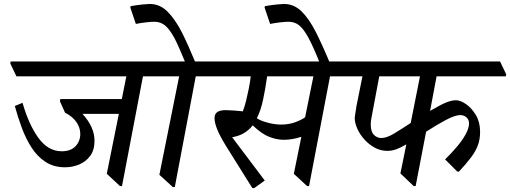

<svg xmlns="http://www.w3.org/2000/svg" viewBox="-20 -931 2580 971"><path d="M309 -85Q252 -85 210.5 -112Q169 -139 140 -184Q111 -229 90.5 -284Q70 -339 55 -395L94 -411Q125 -302 174 -234Q223 -166 292 -166Q338 -166 362 -191.5Q386 -217 386 -254Q386 -285 366.5 -313.5Q347 -342 309 -361L283 -419L285 -430H596L619 -545H63L32 -610L34 -620H791L822 -555L820 -545H703L597 10H587L520 -52L581 -355H397Q458 -289 458 -219Q458 -172 436 -142.5Q414 -113 380 -99Q346 -85 309 -85Z M1087 -545H970L864 15H854L786 -47L886 -545H798L767 -610L769 -620H915Q885 -694 863 -737Q838 -783 815 -802Q792 -821 761 -821Q745 -821 718.5 -818Q692 -815 667 -810L639 -893L641 -900Q676 -906 702 -908.5Q728 -911 737 -911Q788 -911 826.5 -873Q865 -835 900 -767Q932 -703 966 -620H1058L1089 -555Z M1266 20H1256L1121 -196Q1090 -247 1077.5 -279Q1065 -311 1065 -334Q1065 -354 1078.5 -364Q1092 -374 1123 -374Q1138 -374 1164 -372Q1190 -370 1208 -368Q1218 -393 1225.5 -425.5Q1233 -458 1238 -482Q1242 -504 1244.5 -518.5Q1247 -533 1248 -545H1065L1034 -610L1036 -620H1737L1768 -555L1766 -545H1649L1543 10H1533L1466 -52L1504 -239Q1458 -224 1414 -224Q1381 -224 1342.5 -238.5Q1304 -253 1258 -297Q1239 -273 1214 -258Q1189 -243 1154 -237L1319 -18ZM1279 -333Q1296 -321 1332.5 -311Q1369 -301 1401 -301Q1440 -301 1472 -312.5Q1504 -324 1523 -338L1565 -545H1331Q1322 -481 1310.5 -427Q1299 -373 1279 -333Z M1318 -893 1320 -900Q1355 -906 1381 -908.5Q1407 -911 1416 -911Q1467 -911 1505.5 -873Q1544 -835 1578.5 -766.5Q1613 -698 1650 -608H1599Q1566 -691 1541.5 -737Q1517 -783 1494 -802Q1471 -821 1440 -821Q1424 -821 1397.5 -818Q1371 -815 1346 -810Z M2301 -63H2293L2231 -125Q2263 -156 2290.5 -188.5Q2318 -221 2335 -252Q2352 -283 2352 -307Q2352 -326 2339 -337.5Q2326 -349 2308 -349Q2281 -349 2233.5 -323.5Q2186 -298 2135 -265L2082 10H2072L2005 -54L2035 -201Q2006 -184 1984 -176Q1962 -168 1939 -168Q1905 -168 1875.5 -184Q1846 -200 1823 -225.5Q1800 -251 1787 -280Q1774 -309 1774 -335Q1774 -336 1776.5 -354Q1779 -372 1783 -396Q1789 -425 1797 -465.5Q1805 -506 1813 -545H1744L1713 -610L1715 -620H2509L2540 -555L2538 -545H2188L2155 -370Q2209 -402 2237 -413Q2265 -424 2285 -424Q2309 -424 2337.5 -404Q2366 -384 2387 -348.5Q2408 -313 2408 -264Q2408 -226 2396.5 -195.5Q2385 -165 2361.5 -134Q2338 -103 2301 -63ZM2057 -309 2104 -545H1898L1858 -332Q1855 -316 1855 -301Q1855 -265 1871 -249Q1887 -233 1908 -233Q1935 -233 1971 -254.5Q2007 -276 2057 -309Z"/></svg>

Font: Tiro Devanagari Hindi
Style: Italic
Weight: 400
Italic angle: -11°
Designer: Devanagari: John Hudson & Fiona Ross, assisted by Paul Hanslow. Latin: John Hudson with Paul Hanslow, assisted by Kaja S
Foundry: Tiro Typeworks Ltd.
Version: Version 1.52